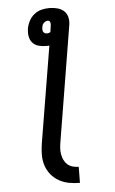

<svg xmlns="http://www.w3.org/2000/svg" viewBox="-63 -777 626 1049"><g transform="rotate(-5 250.0 -252.0)"><path d="M332 231Q301 231 272 225.5Q243 220 218 206Q193 192 174.5 169.5Q156 147 147 119.5Q138 92 138 61.5Q138 31 143 0L231 -531Q226 -530 221.5 -530Q217 -530 213 -530Q191 -530 171.5 -535.5Q152 -541 139 -555.5Q126 -570 122.5 -590.5Q119 -611 122 -632Q126 -654 136.5 -674.5Q147 -695 165 -709.5Q183 -724 204.5 -729.5Q226 -735 248 -735Q270 -735 291.5 -729.5Q313 -724 328 -710.5Q343 -697 348 -676Q353 -655 349 -632L245 0Q242 17 241 34Q240 51 243 67.5Q246 84 253 98.5Q260 113 272 123.5Q284 134 300 138.5Q316 143 333 143ZM225 -598Q229 -598 234 -599.5Q239 -601 243 -604L247 -632Q248 -638 248.5 -643.5Q249 -649 248 -654Q247 -659 243.5 -663Q240 -667 234 -667Q228 -667 222 -664Q216 -661 211 -656Q206 -651 204 -645Q202 -639 201 -632Q200 -626 200.5 -619.5Q201 -613 204 -608Q207 -603 212.5 -600.5Q218 -598 225 -598Z"/></g></svg>

Font: Iosevka Semibold Oblique
Style: Regular
Weight: 600
Italic angle: -9°
Monospace: yes
Designer: Belleve Invis
Foundry: Belleve Invis
Version: Version 32.5.0; ttfautohint (v1.8.4)